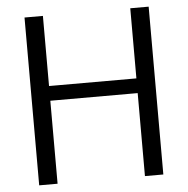

<svg xmlns="http://www.w3.org/2000/svg" viewBox="-52 -781 814 832"><g transform="rotate(-5 355.0 -365.0)"><path d="M165 -730V-425H545V-730H625V0H545V-361H165V0H85V-730Z"/></g></svg>

Font: Mplus 1p
Style: Regular
Weight: 400
Version: Version 1.061